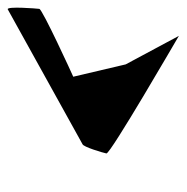

<svg xmlns="http://www.w3.org/2000/svg" viewBox="-13 -643 484 498"><g transform="rotate(-90 229.0 -394.0)"><path d="M80 -360C78 -350 375 -178 385 -172L311 -310L279 -446C284 -448 454 -526 455 -534C456 -542 462 -618 454 -616L104 -422C97 -420 82 -370 80 -360Z"/></g></svg>

Font: Ampere
Style: SCSuCndIta
Weight: 400
Version: Version 1